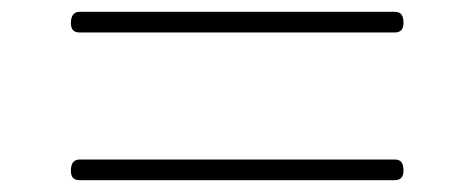

<svg xmlns="http://www.w3.org/2000/svg" viewBox="-20 -600 803 325"><path d="M115 -545Q107 -545 103.5 -549Q100 -553 100 -561Q100 -580 115 -580H648Q656 -580 659.5 -575.5Q663 -571 663 -561Q663 -545 648 -545ZM115 -295Q107 -295 103.5 -299Q100 -303 100 -311Q100 -330 115 -330H648Q656 -330 659.5 -325.5Q663 -321 663 -311Q663 -295 648 -295Z"/></svg>

Font: Playwrite US Modern Thin
Style: Regular
Weight: 250
Designer: Veronika Burian, José Scaglione
Foundry: TypeTogether
Version: Version 1.003